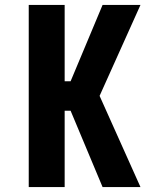

<svg xmlns="http://www.w3.org/2000/svg" viewBox="-20 -755 640 775"><path d="M394 0 265 -308H241V0H96V-735H241V-427H265L394 -735H547L382 -368L547 0Z"/></svg>

Font: Iosevka Heavy Extended
Style: Regular
Weight: 900
Width: 7
Monospace: yes
Designer: Belleve Invis
Foundry: Belleve Invis
Version: Version 32.5.0; ttfautohint (v1.8.4)